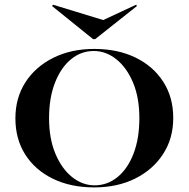

<svg xmlns="http://www.w3.org/2000/svg" viewBox="-20 -792 808 823"><path d="M383.9 11.3Q283.1 11.3 206.9 -25.8Q130.6 -62.9 88.3 -129.4Q46 -196 46 -284.7Q46 -372.6 89.1 -439.5Q132.3 -506.5 208.9 -544.4Q285.5 -582.3 383.9 -582.3Q484.7 -582.3 560.9 -545.2Q637.1 -508.1 679.8 -441.5Q722.6 -375 722.6 -286.3Q722.6 -198.4 679 -131.5Q635.5 -64.5 559.3 -26.6Q483.1 11.3 383.9 11.3ZM385.5 2.4Q440.3 2.4 483.9 -33.1Q527.4 -68.5 552.4 -133.5Q577.4 -198.4 577.4 -285.5Q577.4 -374.2 550 -438.7Q522.6 -503.2 478.2 -538.3Q433.9 -573.4 382.3 -573.4Q327.4 -573.4 284.3 -537.9Q241.1 -502.4 215.7 -437.5Q190.3 -372.6 190.3 -285.5Q190.3 -197.6 217.7 -132.7Q245.2 -67.7 289.5 -32.7Q333.9 2.4 385.5 2.4ZM563.7 -771.8 566.9 -766.1 387.9 -624.2H379L203.2 -766.1L207.3 -771.8L450 -697.6L378.2 -685.5Z"/></svg>

Font: Playfair 144pt SemiExpanded ExtraBold
Style: Regular
Weight: 800
Width: 6
Designer: Claus Eggers Sørensen
Foundry: Claus Eggers Sørensen
Version: Version 2.203